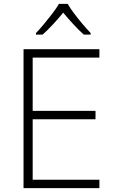

<svg xmlns="http://www.w3.org/2000/svg" viewBox="-20 -967 592 987"><path d="M491 0H101V-714H491V-671H148V-397H471V-354H148V-43H491ZM328 -947Q340 -926 360.5 -898.5Q381 -871 404 -844Q427 -817 446 -797V-789H411Q384 -813 356 -843.5Q328 -874 305 -902Q282 -874 254 -843.5Q226 -813 199 -789H165V-797Q184 -817 206.5 -844Q229 -871 250 -898.5Q271 -926 283 -947Z"/></svg>

Font: Noto Sans Thaana ExtraLight
Style: Regular
Weight: 200
Designer: David Williams
Foundry: Google Inc.
Version: Version 3.001; ttfautohint (v1.8.4.7-5d5b)